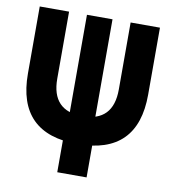

<svg xmlns="http://www.w3.org/2000/svg" viewBox="-79 -762 744 831"><g transform="rotate(10 293.0 -346.5)"><path d="M293 -135.3Q28.8 -135.3 28.8 -398.9V-693.4H157.7V-398.9Q157.7 -257.8 293 -257.8Q428.2 -257.8 428.2 -398.9V-693.4H557.1V-398.9Q557.1 -135.3 293 -135.3ZM228 -198.7H356.9V0H228ZM348.6 -198.7H236.3V-693.4H348.6Z"/></g></svg>

Font: Cascadia Code
Style: Regular
Weight: 400
Monospace: yes
Designer: Aaron Bell
Foundry: Saja Typeworks
Version: Version 2106.017